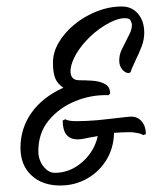

<svg xmlns="http://www.w3.org/2000/svg" viewBox="-20 -563 471 591"><path d="M165 8Q110 8 76.5 -23.5Q43 -55 43 -108Q43 -168 77 -216Q111 -264 175 -293Q157 -305 150 -322Q143 -339 143 -370Q143 -402 161 -432.5Q179 -463 209.5 -488Q240 -513 278 -528Q316 -543 355 -543Q386 -543 405 -520.5Q424 -498 424 -462Q424 -441 416 -420Q408 -399 398 -379Q394 -369 389.5 -360Q385 -351 382 -341L377 -338Q365 -338 356 -349.5Q347 -361 347 -376Q347 -394 354 -409Q361 -424 368 -437Q375 -450 380.5 -462Q386 -474 386 -488Q386 -491 382 -500Q379 -507 364 -507Q339 -507 303.5 -485.5Q268 -464 241 -433Q219 -408 208 -384.5Q197 -361 197 -344Q197 -316 224 -316Q243 -316 265 -314.5Q287 -313 303 -304.5Q319 -296 319 -275L314 -270Q262 -272 212.5 -252Q163 -232 130.5 -193Q98 -154 98 -98Q98 -71 113.5 -51Q129 -31 149 -31Q195 -31 232.5 -63.5Q270 -96 281 -144L258 -140Q248 -138 238 -136Q228 -134 219 -134Q173 -134 173 -192L181 -196Q190 -190 216 -190Q243 -190 280 -193Q290 -194 312.5 -196.5Q335 -199 356.5 -201.5Q378 -204 384 -204Q404 -204 416.5 -189Q429 -174 429 -150L420 -147Q417 -152 393 -155Q389 -156 384 -156Q379 -156 373 -156Q364 -156 353.5 -155.5Q343 -155 331 -154Q330 -108 308 -71.5Q286 -35 248.5 -13.5Q211 8 165 8Z"/></svg>

Font: Birthstone Bounce Medium
Style: Regular
Weight: 500
Designer: Robert E. Leuschke
Foundry: Rob Leuschke
Version: Version 1.010; ttfautohint (v1.8.3)